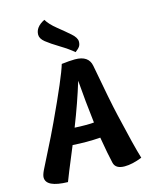

<svg xmlns="http://www.w3.org/2000/svg" viewBox="-149 -1034 880 1133"><g transform="rotate(-15 291.5 -467.5)"><path d="M405 -30Q392 -84 374 -191Q333 -188 290 -188Q248 -188 205 -191Q131 -13 122 13Q-10 10 -10 -50Q-10 -65 3 -92.5Q16 -120 55 -196Q94 -272 130 -349Q246 -597 267 -670Q317 -676 349 -676Q432 -676 444 -611Q486 -382 507 -293Q553 -92 577 -14Q517 10 470 10Q414 10 405 -30ZM235 -948Q253 -917 295.5 -883Q338 -849 368.5 -822Q399 -795 399 -772Q399 -754 391.5 -742.5Q384 -731 364 -716Q334 -742 283 -773Q232 -804 204.5 -826Q177 -848 177 -872Q177 -919 235 -948ZM335 -549Q297 -424 243 -287Q275 -285 309 -285Q347 -285 361 -287Q345 -419 335 -549Z"/></g></svg>

Font: Overlock Black
Style: Italic
Weight: 900
Designer: Dario Muhafara
Foundry: Dario Manuel Muhafara
Version: Version 1.002